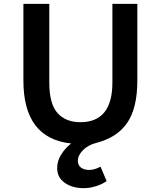

<svg xmlns="http://www.w3.org/2000/svg" viewBox="-20 -737 838 1001"><path d="M278 139Q278 103 298.5 69.5Q319 36 351 11Q102 -15 102 -317V-717H237V-307Q237 -196 279.5 -148Q322 -100 399 -100Q566 -100 566 -307V-717H696V-317Q696 -174 643.5 -97Q591 -20 482 8Q439 19 412.5 46Q386 73 386 101Q386 125 402.5 137Q419 149 445 149Q472 149 504 132L536 207Q514 223 481 233.5Q448 244 416 244Q357 244 317.5 216Q278 188 278 139Z"/></svg>

Font: Nebula Sans Semibold
Style: Regular
Weight: 600
Designer: Paul D. Hunt for Adobe (as Source Sans)
Foundry: Nebula Entertainment & Broadcasting LLC
Version: Version 1.010